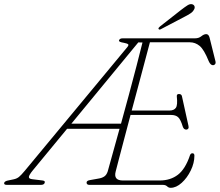

<svg xmlns="http://www.w3.org/2000/svg" viewBox="-73 -883 1050 917"><path d="M705 0H354.5Q340.5 0 340.5 -11Q340.5 -20.5 357.5 -23L396.5 -30Q413.5 -32.5 424.8 -40Q436 -47.5 441.5 -64.5Q447 -85 462.5 -140.2Q478 -195.5 498 -268H247.5L83 -68.5Q66 -47.5 65 -38.2Q64 -29 81.5 -27L126.5 -21.5Q144 -20.5 140.5 -10Q137.5 0 122 0H-40Q-55.5 0 -53 -10Q-50 -18.5 -32 -21.5L-8 -26.5Q7 -29.5 17.8 -38.2Q28.5 -47 45.5 -67.5L533 -655.5Q543.5 -667.5 539 -671.5Q534.5 -675.5 519 -678.5Q492.5 -682.5 495.5 -690Q498 -700 513.5 -700H859Q876.5 -700 888.8 -710Q901 -720 912 -720Q923.5 -720 928 -703L955.5 -592.5Q958.5 -582 954.5 -576.8Q950.5 -571.5 944.5 -571.5Q932.5 -571.5 924 -590.5Q901.5 -646.5 880.5 -663.8Q859.5 -681 834 -681H643Q633 -643 618.8 -590Q604.5 -537 588.5 -476.2Q572.5 -415.5 556 -355H735.5Q758 -355 767 -368.2Q776 -381.5 771.5 -421.5Q770 -434 781.5 -434Q794 -434 796 -423L827 -282.5Q829.5 -273 825.8 -268.5Q822 -264 817.5 -264Q805 -263.5 800 -278Q789.5 -313 777.5 -323.5Q765.5 -334 744 -334H550.5Q534 -271.5 519.2 -215.8Q504.5 -160 494 -120Q483.5 -80 479.5 -64Q468 -21 514 -21H689.5Q741 -21 776.8 -48.5Q812.5 -76 834.5 -142Q838 -151 846 -151Q855.5 -151 855.5 -139.5Q855.5 -104.5 838.2 -69Q821 -33.5 794.8 -9.8Q768.5 14 742 14Q732.5 14 725.2 7Q718 0 705 0ZM587.5 -680.5 268 -292.5H505Q523.5 -359.5 542.8 -431Q562 -502.5 579 -567.8Q596 -633 607.5 -680ZM791 -835Q810.5 -850 823.2 -858Q836 -866 847 -862Q855 -858.5 856.5 -851Q858 -843.5 852.5 -835.5Q847.5 -826 836.2 -818.8Q825 -811.5 810.5 -804L695 -743.5Q687.5 -739.5 684.5 -744.5Q682.5 -747 685 -750.2Q687.5 -753.5 691 -756.5Z"/></svg>

Font: Fraunces 9pt S050 Thin
Style: Italic
Weight: 100
Italic angle: -16°
Version: Version 1.000; ttfautohint (v1.8.3)